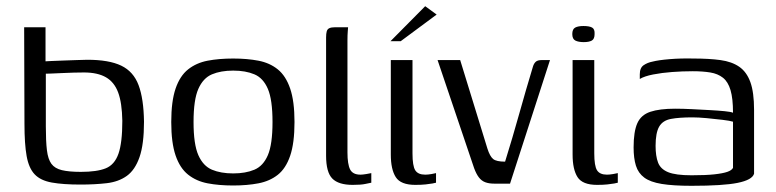

<svg xmlns="http://www.w3.org/2000/svg" viewBox="-20 -593 2506 620"><path d="M240 3Q184 3 147.5 -3.5Q111 -10 92 -30Q73 -50 66 -89Q59 -128 59 -193L58 -505H127V-395Q130 -395 146 -396Q162 -397 184 -397.5Q206 -398 227 -399Q248 -400 262 -400Q332 -400 371.5 -381Q411 -362 427.5 -318Q444 -274 445 -200Q445 -127 430.5 -85.5Q416 -44 389.5 -25Q363 -6 325 -1.5Q287 3 240 3ZM241 -38Q293 -38 321.5 -49.5Q350 -61 362.5 -96.5Q375 -132 375 -203Q374 -261 361.5 -294.5Q349 -328 322 -343.5Q295 -359 251 -359Q237 -359 218 -358.5Q199 -358 179.5 -357Q160 -356 145.5 -355.5Q131 -355 128 -355V-185Q128 -137 131.5 -108Q135 -79 146 -64Q157 -49 180 -43.5Q203 -38 241 -38Z M733 6Q687 6 650.5 -1Q614 -8 587.5 -29Q561 -50 547 -91Q533 -132 533 -199Q533 -266 547 -307Q561 -348 587.5 -369Q614 -390 650.5 -397Q687 -404 733 -404Q778 -404 814.5 -397Q851 -390 877 -369Q903 -348 917 -307Q931 -266 931 -199Q931 -131 917 -90Q903 -49 877 -28.5Q851 -8 814.5 -1Q778 6 733 6ZM733 -33Q773 -33 801.5 -45Q830 -57 845 -92Q860 -127 860 -199Q860 -271 845 -306Q830 -341 801.5 -353Q773 -365 733 -365Q693 -365 664.5 -353Q636 -341 620.5 -306Q605 -271 605 -199Q605 -127 620.5 -92Q636 -57 664.5 -45Q693 -33 733 -33Z M1119 4Q1073 4 1053 -16.5Q1033 -37 1033 -90V-472Q1033 -484 1035 -491.5Q1037 -499 1043.5 -502Q1050 -505 1062 -505H1104Q1104 -504 1103 -492Q1102 -480 1102 -462V-101Q1102 -63 1110.5 -46Q1119 -29 1144 -29Q1151 -29 1163 -31Q1175 -33 1179 -34V-3Q1173 -2 1159.5 1Q1146 4 1119 4Z M1321 4Q1274 4 1258 -21Q1242 -46 1242 -94V-399H1312V-98Q1312 -57 1321 -43Q1330 -29 1353 -29Q1362 -29 1373.5 -31Q1385 -33 1388 -34V-3Q1385 -2 1376.5 -0.5Q1368 1 1354.5 2.5Q1341 4 1321 4ZM1241 -460 1353 -573 1390 -546 1274 -460Z M1576 0Q1559 0 1547 -4.5Q1535 -9 1526.5 -20Q1518 -31 1511 -50L1393 -399H1466L1554 -113Q1562 -88 1572.5 -79.5Q1583 -71 1611 -71Q1635 -148 1656.5 -225Q1678 -302 1701 -378Q1704 -388 1710 -393.5Q1716 -399 1729 -399H1756L1627 0Z M1908 4Q1861 4 1845 -21Q1829 -46 1829 -94V-399H1899V-98Q1899 -57 1908 -43Q1917 -29 1940 -29Q1948 -29 1960 -31Q1972 -33 1975 -34V-3Q1972 -2 1963.5 -0.5Q1955 1 1941.5 2.5Q1928 4 1908 4ZM1865 -457Q1848 -457 1838 -462Q1828 -467 1828 -483Q1828 -499 1837.5 -504Q1847 -509 1864 -509Q1883 -509 1892 -504Q1901 -499 1900 -483Q1900 -467 1891 -462Q1882 -457 1865 -457Z M2213 7Q2154 7 2117 1Q2080 -5 2060.5 -19.5Q2041 -34 2033.5 -58Q2026 -82 2026 -117Q2026 -168 2038 -195Q2050 -222 2080 -232Q2110 -242 2160 -242Q2185 -242 2214.5 -240.5Q2244 -239 2271.5 -237.5Q2299 -236 2319.5 -234Q2340 -232 2347 -229Q2347 -275 2339 -302Q2331 -329 2314.5 -342Q2298 -355 2273.5 -359Q2249 -363 2217 -363Q2184 -363 2150.5 -360.5Q2117 -358 2089 -352.5Q2061 -347 2046 -338V-353Q2046 -374 2058.5 -382.5Q2071 -391 2087 -394Q2106 -399 2142.5 -402Q2179 -405 2219 -404Q2270 -404 2306.5 -399Q2343 -394 2367 -377.5Q2391 -361 2403 -328Q2415 -295 2415 -238V-32Q2409 -12 2362 -2.5Q2315 7 2213 7ZM2213 -27Q2259 -27 2286.5 -30Q2314 -33 2328.5 -38Q2343 -43 2347 -51V-200Q2338 -203 2313.5 -206Q2289 -209 2262 -211.5Q2235 -214 2216 -214Q2173 -214 2146.5 -209Q2120 -204 2108.5 -184Q2097 -164 2097 -122Q2097 -89 2105 -68Q2113 -47 2137.5 -37Q2162 -27 2213 -27Z"/></svg>

Font: Genos Thin
Style: Regular
Weight: 400
Version: Version 1.010